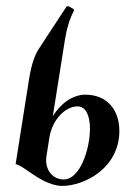

<svg xmlns="http://www.w3.org/2000/svg" viewBox="-20 -610 416 633"><path d="M31.5 -68.8C41 -67.4 56.6 -57.4 73.5 -45.4C104.2 -23.7 145.8 2.9 184.8 2.9C260 2.9 373.5 -57.1 373.5 -178.5C373.5 -251.2 329.6 -297.9 261.7 -297.9C220.5 -297.9 179.9 -269.3 154.1 -226.8L194.8 -483.4C200.2 -516.6 209.7 -547.9 223.9 -575.2L222.7 -580.1L205.3 -589.8L199 -587.9L106.9 -447.3C90.3 -421.9 80.6 -379.9 76.2 -351.6ZM132.1 -81.5C132.1 -85.9 132.3 -90.1 133.1 -94.7L142.8 -156.5C151.9 -213.4 193.6 -259.3 236.1 -259.3C261.5 -259.3 276.6 -231.2 276.6 -186.3C276.6 -116.7 243.2 -18.3 190.2 -18.3C156.2 -18.3 132.1 -45.7 132.1 -81.5Z"/></svg>

Font: RisaltypS01
Style: Medium
Weight: 500
Italic angle: -9°
Designer: gluk
Foundry: gluk
Version: Version 0.24